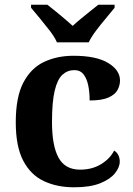

<svg xmlns="http://www.w3.org/2000/svg" viewBox="-20 -786 567 816"><path d="M295 10Q222 10 166 -16.5Q110 -43 78.5 -103.5Q47 -164 47 -266Q47 -374 79.5 -435.5Q112 -497 167.5 -523Q223 -549 292 -549Q389 -549 439.5 -518.5Q490 -488 490 -444Q490 -423 479.5 -403.5Q469 -384 441 -371.5Q413 -359 361 -359Q361 -394 355 -423Q349 -452 335 -470Q321 -488 296 -488Q267 -488 245.5 -468.5Q224 -449 212.5 -401Q201 -353 201 -267Q201 -166 229 -115.5Q257 -65 320 -65Q372 -65 410 -88.5Q448 -112 465 -146Q477 -139 483 -126.5Q489 -114 489 -100Q489 -75 468.5 -49.5Q448 -24 405.5 -7Q363 10 295 10ZM222 -606Q212 -629 191.5 -655.5Q171 -682 149.5 -708Q128 -734 112 -753V-766H181Q202 -750 234.5 -723Q267 -696 289 -676Q304 -690 324 -706.5Q344 -723 364 -739Q384 -755 398 -766H467V-753Q452 -734 430 -708Q408 -682 388 -655.5Q368 -629 357 -606Z"/></svg>

Font: Noto Serif Oriya
Style: Bold
Weight: 700
Designer: David Williams
Foundry: Google LLC, David Williams
Version: Version 1.051; ttfautohint (v1.8.4.7-5d5b)